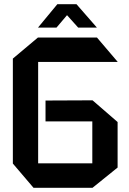

<svg xmlns="http://www.w3.org/2000/svg" viewBox="-20 -891 614 911"><path d="M161 -597V-116H418V-315H196V-414L418 -415H419L538 -312V-96L419 0H139L41 -115V-613L160 -713H440L538 -598V-597ZM351 -760 298 -819 248 -760H161V-761L252 -871H342H343L439 -761V-760Z"/></svg>

Font: Foldit Thin Medium
Style: Regular
Weight: 500
Version: Version 1.003